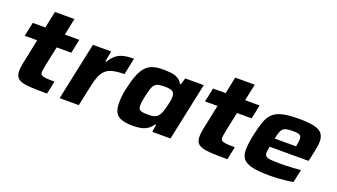

<svg xmlns="http://www.w3.org/2000/svg" viewBox="-59 -1121 2792 1592"><g transform="rotate(20 1337.0 -325.0)"><path d="M385 0Q304 0 249.5 -2.5Q195 -5 163 -14.5Q131 -24 117 -44.5Q103 -65 103 -101Q103 -113 105.5 -131.5Q108 -150 112 -171Q116 -192 120 -209L157 -387H47L73 -510H184L215 -658H387L356 -510H484L458 -387H329L293 -217Q290 -201 288 -188Q286 -175 284.5 -166.5Q283 -158 283 -152Q283 -137 293.5 -128.5Q304 -120 331 -117Q358 -114 409 -114Z M496 0 604 -510H765L748 -416H756Q782 -458 810.5 -480Q839 -502 876 -510Q913 -518 964 -518L933 -371Q871 -371 831 -361Q791 -351 767.5 -328.5Q744 -306 729.5 -270.5Q715 -235 704 -182L665 0Z M1144 8Q1084 8 1045.5 -4.5Q1007 -17 989.5 -48Q972 -79 972 -134Q972 -159 975 -190.5Q978 -222 986 -258Q1003 -335 1023 -386Q1043 -437 1069.5 -465.5Q1096 -494 1132.5 -505.5Q1169 -517 1220 -517Q1259 -517 1292.5 -513Q1326 -509 1352 -495Q1378 -481 1393 -452H1401L1419 -510H1582L1474 0H1313L1323 -66H1314Q1293 -34 1266 -18Q1239 -2 1208 3Q1177 8 1144 8ZM1230 -122Q1259 -122 1277.5 -126Q1296 -130 1308 -139.5Q1320 -149 1329 -164Q1335 -174 1341 -190Q1347 -206 1352 -225Q1357 -244 1361.5 -263Q1366 -282 1368.5 -299Q1371 -316 1371 -329Q1371 -363 1352 -375.5Q1333 -388 1284 -388Q1251 -388 1230 -383.5Q1209 -379 1196 -366Q1183 -353 1174.5 -326.5Q1166 -300 1156 -255Q1150 -228 1147 -208.5Q1144 -189 1144 -174Q1144 -151 1152.5 -140Q1161 -129 1179.5 -125.5Q1198 -122 1230 -122Z M1976 0Q1895 0 1840.5 -2.5Q1786 -5 1754 -14.5Q1722 -24 1708 -44.5Q1694 -65 1694 -101Q1694 -113 1696.5 -131.5Q1699 -150 1703 -171Q1707 -192 1711 -209L1748 -387H1638L1664 -510H1775L1806 -658H1978L1947 -510H2075L2049 -387H1920L1884 -217Q1881 -201 1879 -188Q1877 -175 1875.5 -166.5Q1874 -158 1874 -152Q1874 -137 1884.5 -128.5Q1895 -120 1922 -117Q1949 -114 2000 -114Z M2352 8Q2253 8 2196.5 -5Q2140 -18 2116.5 -47Q2093 -76 2093 -123Q2093 -150 2097 -183Q2101 -216 2109 -254Q2125 -330 2142.5 -381Q2160 -432 2190.5 -462Q2221 -492 2275.5 -505Q2330 -518 2420 -518Q2509 -518 2557.5 -506Q2606 -494 2626 -467.5Q2646 -441 2646 -399Q2646 -381 2642 -356.5Q2638 -332 2633 -305.5Q2628 -279 2622 -254L2613 -217H2270Q2267 -200 2264.5 -186Q2262 -172 2262 -161Q2262 -142 2274 -131.5Q2286 -121 2317 -118Q2348 -115 2405 -115Q2428 -115 2458 -116Q2488 -117 2519.5 -119Q2551 -121 2580 -124L2556 -10Q2533 -5 2498.5 -1Q2464 3 2426.5 5.5Q2389 8 2352 8ZM2286 -295H2475L2477 -308Q2480 -325 2482 -337Q2484 -349 2484 -360Q2484 -380 2476 -389.5Q2468 -399 2451 -402Q2434 -405 2407 -405Q2373 -405 2353 -401Q2333 -397 2321 -385.5Q2309 -374 2301.5 -352.5Q2294 -331 2286 -295Z"/></g></svg>

Font: Saira Thin Expanded
Style: Bold Italic
Weight: 700
Width: 7
Italic angle: -12°
Version: Version 1.101